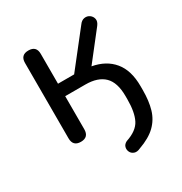

<svg xmlns="http://www.w3.org/2000/svg" viewBox="-159 -610 860 907"><g transform="rotate(-30 271.5 -156.5)"><path d="M347 173Q328 182 314 177Q300 172 294 159.5Q288 147 291.5 133.5Q295 120 311 112Q372 92 392 52.5Q412 13 412 -57V-75Q412 -149 377.5 -183Q343 -217 275 -217H165V-37Q165 7 122 7Q79 7 79 -37V-448Q79 -491 122 -491Q165 -491 165 -448V-285H253L400 -472Q412 -489 428 -491.5Q444 -494 456.5 -485Q469 -476 472 -461Q475 -446 462 -429L343 -277Q416 -264 456.5 -215Q497 -166 497 -80V-59Q497 1 484 45Q471 89 438.5 120.5Q406 152 347 173Z"/></g></svg>

Font: Chiron GoRound TC N
Style: Regular
Weight: 350
Designer: Ryoko NISHIZUKA 西塚涼子 (kana, bopomofo & ideographs); Paul D. Hunt (Latin, Greek & Cyrillic); Sandoll Communications 산돌커뮤니
Foundry: Adobe
Version: Version 1.000;hotconv 1.1.1;makeotfexe 2.6.0